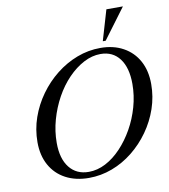

<svg xmlns="http://www.w3.org/2000/svg" viewBox="-100 -1024 989 1121"><g transform="rotate(-10 394.5 -464.0)"><path d="M337 12Q258 12 199 -19.5Q140 -51 108 -109Q76 -167 76 -245Q76 -321 100.5 -391Q125 -461 168.5 -521.5Q212 -582 269.5 -627.5Q327 -673 394 -698.5Q461 -724 533 -724Q610 -724 668 -692Q726 -660 757.5 -602Q789 -544 789 -465Q789 -390 765 -320Q741 -250 698 -189.5Q655 -129 598 -83.5Q541 -38 474.5 -13Q408 12 337 12ZM342 -23Q393 -23 442 -48.5Q491 -74 534 -119.5Q577 -165 610 -223.5Q643 -282 662 -349Q681 -416 681 -485Q681 -581 640.5 -635Q600 -689 527 -689Q477 -689 427.5 -663Q378 -637 334 -591.5Q290 -546 257 -486Q224 -426 205 -358.5Q186 -291 186 -222Q186 -128 227.5 -75.5Q269 -23 342 -23ZM554 -760 607 -940H705L571 -760Z"/></g></svg>

Font: Baskervville Medium
Style: Italic
Weight: 500
Italic angle: -18°
Version: Version 1.100